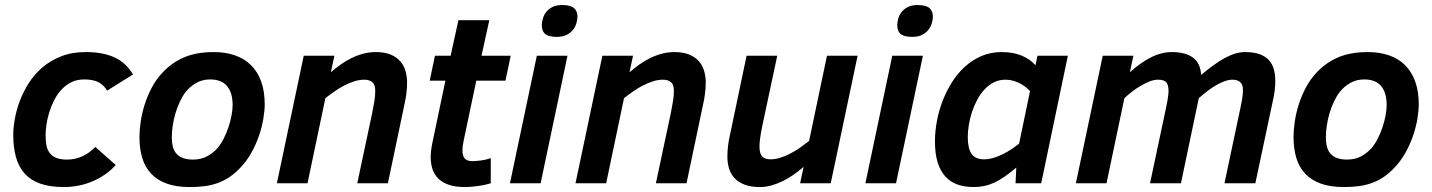

<svg xmlns="http://www.w3.org/2000/svg" viewBox="-20 -736 5750 771"><path d="M444.8 -73.2Q425.8 -52.2 402.3 -35.9Q378.9 -19.5 352.1 -8.1Q325.2 3.4 295.9 9.3Q266.6 15.1 235.8 15.1Q180.7 15.1 142.1 1.5Q103.5 -12.2 79.3 -38.8Q55.2 -65.4 44.2 -104.7Q33.2 -144 33.2 -194.8Q33.2 -223.1 39.6 -258.8Q45.9 -294.4 59.8 -331.3Q73.7 -368.2 96.2 -403.3Q118.7 -438.5 150.9 -465.8Q183.1 -493.2 226.1 -510Q269 -526.9 324.2 -526.9Q360.8 -526.9 389.9 -521.2Q418.9 -515.6 442.1 -504.4Q465.3 -493.2 482.9 -476.3Q500.5 -459.5 514.2 -437L410.2 -372.1Q396.5 -395 375.2 -406Q354 -417 317.9 -417Q289.1 -417 266.6 -405.8Q244.1 -394.5 226.8 -376Q209.5 -357.4 197.5 -333.5Q185.5 -309.6 177.7 -284.7Q169.9 -259.8 166.5 -235.4Q163.1 -210.9 163.1 -191.9Q163.1 -169.4 166.7 -151.4Q170.4 -133.3 180.2 -120.8Q189.9 -108.4 206.5 -101.8Q223.1 -95.2 249 -95.2Q282.2 -95.2 310.8 -108.4Q339.4 -121.6 362.8 -146Z M540 -186Q540 -212.4 544.7 -245.6Q549.3 -278.8 560.3 -314.2Q571.3 -349.6 589.4 -384Q607.4 -418.5 634.8 -446.8Q671.4 -485.4 720.2 -506.1Q769 -526.9 838.9 -526.9Q885.3 -526.9 923.1 -513.9Q960.9 -501 987.5 -474.9Q1014.2 -448.7 1028.6 -409.2Q1043 -369.6 1043 -316.9Q1043 -293 1037.6 -260Q1032.2 -227.1 1020.3 -191.7Q1008.3 -156.2 988.5 -121.1Q968.8 -85.9 939.9 -57.1Q919.4 -36.6 898.4 -22.9Q877.4 -9.3 853.5 -0.7Q829.6 7.8 802.2 11.5Q774.9 15.1 741.7 15.1Q687 15.1 648.7 1Q610.4 -13.2 586.2 -39.3Q562 -65.4 551 -102.5Q540 -139.6 540 -186ZM669.9 -184.1Q669.9 -163.1 674.3 -146.5Q678.7 -129.9 688.7 -118.7Q698.7 -107.4 715.1 -101.3Q731.4 -95.2 754.9 -95.2Q786.6 -95.2 810.8 -107.9Q835 -120.6 854 -142.1Q867.2 -157.7 878.4 -179.7Q889.6 -201.7 897.5 -225.3Q905.3 -249 909.7 -272.2Q914.1 -295.4 914.1 -314Q914.1 -363.8 891.8 -390.4Q869.6 -417 823.7 -417Q793 -417 768.6 -403.3Q744.1 -389.6 726.1 -367.2Q713.4 -351.1 702.9 -329.1Q692.4 -307.1 685.1 -282.7Q677.7 -258.3 673.8 -232.9Q669.9 -207.5 669.9 -184.1Z M1414.6 0 1474.6 -282.2Q1480 -308.6 1483.4 -329.8Q1486.8 -351.1 1486.8 -372.1Q1486.8 -395.5 1475.3 -405.8Q1463.9 -416 1442.9 -416Q1423.8 -416 1403.6 -409.7Q1383.3 -403.3 1363.3 -393.1Q1343.3 -382.8 1324 -369.4Q1304.7 -356 1286.6 -341.8L1214.8 0H1091.8L1199.7 -512.2H1322.8L1308.6 -445.8Q1327.6 -462.4 1348.6 -477.3Q1369.6 -492.2 1392.3 -503.2Q1415 -514.2 1439.2 -520.5Q1463.4 -526.9 1488.8 -526.9Q1524.4 -526.9 1548.6 -516.8Q1572.8 -506.8 1587.4 -490Q1602.1 -473.1 1608.4 -450.9Q1614.7 -428.7 1614.7 -404.8Q1614.7 -382.3 1611.8 -359.9Q1608.9 -337.4 1605.5 -323.2L1537.6 0Z M1950.7 0Q1927.2 7.3 1898.4 11.2Q1869.6 15.1 1846.7 15.1Q1810.1 15.1 1783.9 6.6Q1757.8 -2 1741.2 -17.8Q1724.6 -33.7 1717 -55.9Q1709.5 -78.1 1709.5 -106Q1709.5 -120.1 1711.7 -136Q1713.9 -151.9 1717.8 -169.9L1768.6 -412.1H1705.6L1726.6 -512.2H1789.6L1820.8 -654.8H1944.8L1913.6 -512.2H2030.8L2009.8 -412.1H1892.6L1841.8 -170.9Q1839.4 -159.7 1838.1 -150.1Q1836.9 -140.6 1836.9 -132.8Q1836.9 -107.9 1847.4 -98.4Q1857.9 -88.9 1874.5 -88.9Q1892.1 -88.9 1912.8 -91.8Q1933.6 -94.7 1950.7 -101.1Z M2027.8 0 2135.7 -512.2H2258.8L2150.9 0ZM2155.8 -634.8Q2155.8 -645 2159.2 -658.9Q2162.6 -672.9 2171.6 -685.5Q2180.7 -698.2 2196.8 -707Q2212.9 -715.8 2237.8 -715.8Q2271 -715.8 2284.9 -703.6Q2298.8 -691.4 2298.8 -669.9Q2298.8 -658.2 2294.9 -643.8Q2291 -629.4 2281.5 -616.9Q2272 -604.5 2256.1 -596.2Q2240.2 -587.9 2215.8 -587.9Q2198.7 -587.9 2187 -591.1Q2175.3 -594.2 2168.5 -600.3Q2161.6 -606.4 2158.7 -615.2Q2155.8 -624 2155.8 -634.8Z M2613.8 0 2673.8 -282.2Q2679.2 -308.6 2682.6 -329.8Q2686 -351.1 2686 -372.1Q2686 -395.5 2674.6 -405.8Q2663.1 -416 2642.1 -416Q2623 -416 2602.8 -409.7Q2582.5 -403.3 2562.5 -393.1Q2542.5 -382.8 2523.2 -369.4Q2503.9 -356 2485.8 -341.8L2414.1 0H2291L2398.9 -512.2H2522L2507.8 -445.8Q2526.9 -462.4 2547.9 -477.3Q2568.8 -492.2 2591.6 -503.2Q2614.3 -514.2 2638.4 -520.5Q2662.6 -526.9 2688 -526.9Q2723.6 -526.9 2747.8 -516.8Q2772 -506.8 2786.6 -490Q2801.3 -473.1 2807.6 -450.9Q2814 -428.7 2814 -404.8Q2814 -382.3 2811 -359.9Q2808.1 -337.4 2804.7 -323.2L2736.8 0Z M3101.1 -512.2 3041 -230Q3035.6 -203.6 3032.7 -183.3Q3029.8 -163.1 3029.8 -147.9Q3029.8 -118.7 3040.8 -107.4Q3051.8 -96.2 3073.7 -96.2Q3092.8 -96.2 3112.5 -102.3Q3132.3 -108.4 3152.3 -118.7Q3172.4 -128.9 3191.7 -142.3Q3210.9 -155.8 3229 -169.9L3300.8 -512.2H3423.8L3315.9 0H3192.9L3207 -65.9Q3188 -49.3 3167 -34.7Q3146 -20 3123.8 -9Q3101.6 2 3078.4 8.5Q3055.2 15.1 3031.7 15.1Q2994.1 15.1 2969 5.1Q2943.8 -4.9 2928.7 -21.7Q2913.6 -38.6 2907.2 -60.8Q2900.9 -83 2900.9 -106.9Q2900.9 -129.9 2903.8 -152.3Q2906.7 -174.8 2910.2 -189L2978 -512.2Z M3455.1 0 3563 -512.2H3686L3578.1 0ZM3583 -634.8Q3583 -645 3586.4 -658.9Q3589.8 -672.9 3598.9 -685.5Q3607.9 -698.2 3624 -707Q3640.1 -715.8 3665 -715.8Q3698.2 -715.8 3712.2 -703.6Q3726.1 -691.4 3726.1 -669.9Q3726.1 -658.2 3722.2 -643.8Q3718.3 -629.4 3708.7 -616.9Q3699.2 -604.5 3683.3 -596.2Q3667.5 -587.9 3643.1 -587.9Q3626 -587.9 3614.3 -591.1Q3602.5 -594.2 3595.7 -600.3Q3588.9 -606.4 3585.9 -615.2Q3583 -624 3583 -634.8Z M3734.4 -168Q3734.4 -206.5 3741.9 -248Q3749.5 -289.6 3764.6 -329.3Q3779.8 -369.1 3802.2 -405Q3824.7 -440.9 3854.5 -468Q3884.3 -495.1 3921.1 -511Q3958 -526.9 4002 -526.9Q4047.4 -526.9 4081.3 -513.2Q4115.2 -499.5 4138.2 -474.1L4146 -512.2H4268.1L4161.1 0H4058.1L4061 -63Q4035.6 -41.5 4013.9 -26.6Q3992.2 -11.7 3972.2 -2.4Q3952.1 6.8 3932.1 11Q3912.1 15.1 3890.1 15.1Q3853.5 15.1 3824.7 4.9Q3795.9 -5.4 3775.9 -27.6Q3755.9 -49.8 3745.1 -84.5Q3734.4 -119.1 3734.4 -168ZM4116.2 -370.1Q4108.4 -378.9 4097.7 -387.2Q4086.9 -395.5 4074.2 -401.9Q4061.5 -408.2 4047.4 -412.1Q4033.2 -416 4018.1 -416Q3992.2 -416 3970.9 -405.3Q3949.7 -394.5 3932.9 -376.2Q3916 -357.9 3903.6 -334.2Q3891.1 -310.5 3882.8 -285.2Q3874.5 -259.8 3870.4 -233.9Q3866.2 -208 3866.2 -186Q3866.2 -139.2 3881.8 -117.7Q3897.5 -96.2 3931.2 -96.2Q3950.2 -96.2 3969.5 -102.1Q3988.8 -107.9 4007.1 -116.9Q4025.4 -126 4042 -137.2Q4058.6 -148.4 4072.3 -159.2Z M4897 0 4960.9 -301.8Q4966.3 -326.7 4968.8 -344.5Q4971.2 -362.3 4971.2 -375Q4971.2 -397 4960 -406.5Q4948.7 -416 4929.2 -416Q4915 -416 4898.4 -410.2Q4881.8 -404.3 4864.3 -394.3Q4846.7 -384.3 4828.9 -370.6Q4811 -356.9 4793.9 -341.8L4722.2 0H4598.1L4662.1 -301.8Q4667.5 -326.7 4669.9 -344Q4672.4 -361.3 4672.4 -368.2Q4672.4 -379.4 4670.9 -388.2Q4669.4 -397 4665 -403.3Q4660.6 -409.7 4652.3 -412.8Q4644 -416 4630.4 -416Q4614.7 -416 4597.4 -409.4Q4580.1 -402.8 4562 -392.3Q4543.9 -381.8 4526.9 -368.7Q4509.8 -355.5 4495.1 -341.8L4423.3 0H4300.3L4408.2 -512.2H4531.2L4517.1 -445.8Q4559.6 -484.4 4601.8 -505.6Q4644 -526.9 4686 -526.9Q4740.7 -526.9 4770.8 -504.4Q4800.8 -481.9 4803.2 -435.1Q4829.6 -457 4853 -474.1Q4876.5 -491.2 4897.9 -502.9Q4919.4 -514.6 4939.7 -520.8Q4960 -526.9 4980 -526.9Q5015.1 -526.9 5038.3 -518.3Q5061.5 -509.8 5075.4 -494.4Q5089.4 -479 5095.2 -458Q5101.1 -437 5101.1 -412.1Q5101.1 -394 5098.9 -373.8Q5096.7 -353.5 5091.3 -331.1L5021 0Z M5174.3 -186Q5174.3 -212.4 5179 -245.6Q5183.6 -278.8 5194.6 -314.2Q5205.6 -349.6 5223.6 -384Q5241.7 -418.5 5269 -446.8Q5305.7 -485.4 5354.5 -506.1Q5403.3 -526.9 5473.1 -526.9Q5519.5 -526.9 5557.4 -513.9Q5595.2 -501 5621.8 -474.9Q5648.4 -448.7 5662.8 -409.2Q5677.2 -369.6 5677.2 -316.9Q5677.2 -293 5671.9 -260Q5666.5 -227.1 5654.5 -191.7Q5642.6 -156.2 5622.8 -121.1Q5603 -85.9 5574.2 -57.1Q5553.7 -36.6 5532.7 -22.9Q5511.7 -9.3 5487.8 -0.7Q5463.9 7.8 5436.5 11.5Q5409.2 15.1 5376 15.1Q5321.3 15.1 5283 1Q5244.6 -13.2 5220.5 -39.3Q5196.3 -65.4 5185.3 -102.5Q5174.3 -139.6 5174.3 -186ZM5304.2 -184.1Q5304.2 -163.1 5308.6 -146.5Q5313 -129.9 5323 -118.7Q5333 -107.4 5349.4 -101.3Q5365.7 -95.2 5389.2 -95.2Q5420.9 -95.2 5445.1 -107.9Q5469.2 -120.6 5488.3 -142.1Q5501.5 -157.7 5512.7 -179.7Q5523.9 -201.7 5531.7 -225.3Q5539.6 -249 5543.9 -272.2Q5548.3 -295.4 5548.3 -314Q5548.3 -363.8 5526.1 -390.4Q5503.9 -417 5458 -417Q5427.2 -417 5402.8 -403.3Q5378.4 -389.6 5360.4 -367.2Q5347.7 -351.1 5337.2 -329.1Q5326.7 -307.1 5319.3 -282.7Q5312 -258.3 5308.1 -232.9Q5304.2 -207.5 5304.2 -184.1Z"/></svg>

Font: Clear Sans
Style: Bold Italic
Weight: 700
Italic angle: -12°
Foundry: Intel Corporation
Version: Version 1.00